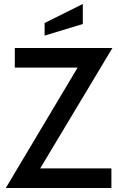

<svg xmlns="http://www.w3.org/2000/svg" viewBox="-20 -940 589 960"><path d="M181 -98H537V0H9L368 -602H54V-700H542ZM203 -825 394 -920V-820L203 -762Z"/></svg>

Font: Cabin Medium
Style: Regular
Weight: 500
Designer: Pablo Impallari
Foundry: Pablo Impallari. http://www.impallari.com Igino Marini. http://www.ikern.com
Version: Version 2.001